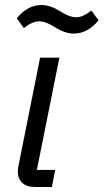

<svg xmlns="http://www.w3.org/2000/svg" viewBox="-20 -746 413 766"><path d="M274 -612Q240 -612 200 -637Q163 -661 135 -661Q110 -661 75 -634L47 -673Q90 -726 146 -726Q180 -726 220 -701Q257 -677 285 -677Q310 -677 345 -704L373 -665Q330 -612 274 -612ZM187 0H120Q86 0 68.5 -17Q51 -34 51 -63Q51 -71 54 -86L140 -516H217L127 -68H200Z"/></svg>

Font: Aneliza
Style: Italic
Weight: 400
Italic angle: -11.31°
Designer: Mike Abbink, Paul van der Laan, Pieter van Rosmalen
Foundry: Bold Monday
Version: Version 3.0